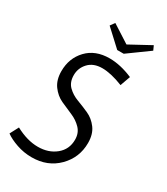

<svg xmlns="http://www.w3.org/2000/svg" viewBox="-245 -999 961 1102"><g transform="rotate(30 235.0 -448.0)"><path d="M313 -773H270L162 -873L183 -902L300 -827L438 -902L451 -873ZM387 -608Q307 -640 249 -640Q191 -640 158.5 -605.5Q126 -571 126 -524Q126 -477 153.5 -450Q181 -423 220 -408.5Q259 -394 298 -376.5Q337 -359 364.5 -322Q392 -285 392 -227Q392 -130 324.5 -62Q257 6 152 6Q100 6 52 -10.5Q4 -27 -26 -49L4 -106Q82 -64 152.5 -64Q223 -64 270.5 -103Q318 -142 318 -206Q318 -250 290.5 -278.5Q263 -307 224.5 -323Q186 -339 147 -357Q108 -375 80.5 -412.5Q53 -450 53 -508Q53 -594 108 -652Q163 -710 257 -710Q329 -710 411 -675Z"/></g></svg>

Font: Gudea
Style: Italic
Weight: 400
Version: Version 1.002